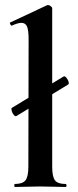

<svg xmlns="http://www.w3.org/2000/svg" viewBox="-20 -745 311 765"><path d="M46 -283Q41 -280 35 -287Q29 -294 26.5 -303.5Q24 -313 27 -315L233 -440Q238 -443 244 -436Q250 -429 253 -420Q256 -411 251 -408ZM39 0Q37 0 37 -6Q37 -12 39 -12Q70 -12 81.5 -26.5Q93 -41 93 -81L94 -589Q94 -623 88 -638.5Q82 -654 65 -654Q52 -654 27 -643Q24 -642 21 -648Q18 -654 20 -655L167 -724Q169 -725 171 -725Q176 -725 182 -720.5Q188 -716 188 -712V-81Q188 -41 199 -26.5Q210 -12 241 -12Q245 -12 245 -6Q245 0 241 0Q222 0 195.5 -1Q169 -2 140 -2Q111 -2 85 -1Q59 0 39 0Z"/></svg>

Font: Cormorant Infant Light
Style: Regular
Weight: 300
Designer: Christian Thalmann (Catharsis Fonts)
Foundry: Catharsis Fonts
Version: Version 4.001